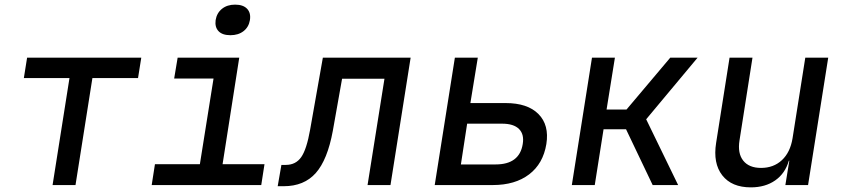

<svg xmlns="http://www.w3.org/2000/svg" viewBox="-20 -799 3640 829"><path d="M207 0 280 -462H83L97 -550H590L576 -462H379L306 0Z M635 0 649 -90H843L902 -460H732L747 -550H1013L941 -90H1122L1108 0ZM975 -647Q940 -647 923.5 -664.5Q907 -682 911 -712Q916 -743 938.5 -761Q961 -779 995 -779Q1030 -779 1047 -761Q1064 -743 1059 -712Q1054 -682 1031.5 -664.5Q1009 -647 975 -647Z M1179 5 1195 -87H1214Q1257 -87 1280.5 -120.5Q1304 -154 1319 -239L1374 -550H1753L1666 0H1567L1640 -459H1457L1417 -234Q1394 -109 1343.5 -52Q1293 5 1205 5Z M1857 0 1944 -550H2043L2011 -354H2163Q2258 -354 2305 -306.5Q2352 -259 2339 -177Q2325 -92 2264.5 -46Q2204 0 2108 0ZM1970 -89H2120Q2223 -89 2237 -177Q2244 -219 2221 -242Q2198 -265 2148 -265H1997Z M2449 0 2536 -550H2635L2599 -326H2685L2874 -550H2992L2770 -284L2908 0H2798L2683 -241H2586L2548 0Z M3222 10Q3139 10 3098.5 -42Q3058 -94 3072 -182L3130 -550H3229L3173 -193Q3164 -137 3189 -105.5Q3214 -74 3266 -74Q3320 -74 3356 -107.5Q3392 -141 3402 -202L3457 -550H3556L3469 0H3371L3388 -105H3386Q3370 -50 3327 -20Q3284 10 3222 10Z"/></svg>

Font: JetBrains Mono NL Medium
Style: Italic
Weight: 500
Italic angle: -9°
Monospace: yes
Designer: Philipp Nurullin, Konstantin Bulenkov
Foundry: JetBrains
Version: Version 2.305; ttfautohint (v1.8.4.7-5d5b)